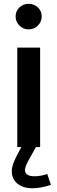

<svg xmlns="http://www.w3.org/2000/svg" viewBox="-20 -773 301 1009"><path d="M62 -686.5Q62 -714.8 82 -733.9Q102.1 -752.9 130.4 -752.9Q159.2 -752.9 179.2 -733.9Q199.2 -714.8 199.2 -686.5Q199.2 -658.7 179.2 -638.7Q159.2 -618.7 130.4 -618.7Q102.1 -618.7 82 -638.7Q62 -658.7 62 -686.5ZM70.8 -522.9H190.9V0H70.8ZM228.5 141.6 247.6 198.7Q221.7 207 197.5 211.7Q173.3 216.3 150.4 216.3Q101.1 216.3 71.5 191.9Q42 167.5 42 127Q42 107.4 50.3 85Q58.6 62.5 76.2 29.8L92.3 0V-2.9L167.5 -1.5L168.9 0L134.8 60.5Q111.3 102.5 111.3 120.1Q111.3 153.3 162.1 153.3Q191.9 153.3 228.5 141.6Z"/></svg>

Font: Estedad-FD SemiBold
Style: Regular
Weight: 600
Designer: Amin Abedi
Version: Version 7.3